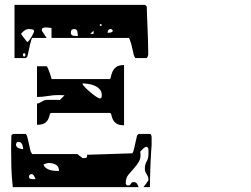

<svg xmlns="http://www.w3.org/2000/svg" viewBox="-20 -767 1040 794"><path d="M593 -540Q592 -538 590 -532Q589 -529 587 -527H540Q539 -527 536.5 -532Q534 -537 533 -540Q533 -542 531 -550Q529 -558 527 -567Q525 -576 523 -584Q521 -592 520 -593Q519 -597 516.5 -603.5Q514 -610 513 -610H193V-651Q193 -651 186.5 -652Q180 -653 172.5 -653.5Q165 -654 159 -652Q153 -650 153 -644V-640L173 -610H113Q111 -607 110 -603Q109 -600 108 -597.5Q107 -595 107 -593Q106 -590 104 -581.5Q102 -573 100 -563.5Q98 -554 96 -545.5Q94 -537 93 -533L87 -527H40V-747H580L587 -740Q587 -740 587.5 -718Q588 -696 589.5 -665Q591 -634 592 -601Q593 -568 593 -547ZM400 -667H393V-660H400ZM93 -593Q97 -595 101.5 -601Q106 -607 110 -614Q114 -621 117 -627.5Q120 -634 121 -637Q121 -644 113 -645.5Q105 -647 100 -647Q90 -647 81.5 -641Q73 -635 67 -627Q69 -624 76.5 -613.5Q84 -603 87 -600ZM302 -618Q302 -625 300 -636Q298 -647 287 -647Q273 -647 273 -633Q273 -621 282 -619.5Q291 -618 302 -618ZM437 -647Q430 -647 427.5 -641.5Q425 -636 425 -631Q430 -631 437.5 -632.5Q445 -634 447 -640Q444 -644 440 -647ZM367 -640 353 -627H367ZM80 -533Q85 -533 85 -540Q85 -547 80 -547Q75 -547 75 -540Q75 -533 80 -533ZM493 -249Q470 -249 460 -257Q450 -265 446 -274.5Q442 -284 440.5 -292Q439 -300 433 -300H193Q187 -300 185.5 -292.5Q184 -285 180 -275.5Q176 -266 166 -258.5Q156 -251 133 -251V-339Q138 -339 140 -340Q142 -341 153 -347Q164 -353 167 -353Q170 -354 178 -354Q186 -354 196 -354Q206 -354 215 -354Q224 -354 227 -353L247 -373L223 -374Q200 -374 178 -370Q156 -366 133 -366V-493H173Q174 -493 176.5 -488Q179 -483 180 -480Q181 -478 183 -472.5Q185 -467 187.5 -460Q190 -453 191.5 -447.5Q193 -442 193 -440H433Q437 -440 438.5 -449Q440 -458 444.5 -469Q449 -480 459.5 -489Q470 -498 493 -498ZM401 -373Q401 -388 392.5 -397.5Q384 -407 371.5 -412.5Q359 -418 345 -420Q331 -422 321 -422Q321 -417 330.5 -407Q340 -397 352.5 -386.5Q365 -376 376.5 -368Q388 -360 393 -360Q399 -360 400 -365Q401 -370 401 -373ZM607 -167Q606 -157 604.5 -132.5Q603 -108 602 -80Q601 -52 600.5 -27.5Q600 -3 600 7H573Q576 4 583.5 -6.5Q591 -17 593 -20Q594 -20 594 -23Q594 -36 586.5 -46.5Q579 -57 579 -70Q579 -87 586.5 -99.5Q594 -112 594 -130Q594 -133 594 -142Q594 -151 593 -153Q593 -155 590.5 -157.5Q588 -160 587 -160Q580 -160 571.5 -152Q563 -144 560 -140Q564 -115 555 -99.5Q546 -84 534 -71Q522 -58 511 -44.5Q500 -31 500 -10V-7Q502 -2 507 0H510Q518 0 521 -7Q524 -14 533 -14Q542 -14 546.5 -7.5Q551 -1 553 7H33Q28 -36 27 -73.5Q26 -111 26 -154L27 -207L33 -213H87Q88 -211 90 -208Q91 -206 92 -204Q93 -202 93 -200Q94 -197 96 -188.5Q98 -180 100 -170.5Q102 -161 104 -152Q106 -143 107 -140L113 -130H300Q302 -128 305 -126Q307 -124 309 -122.5Q311 -121 313 -120Q320 -115 319.5 -114Q319 -113 327 -113Q333 -113 337 -115Q341 -117 340 -127L527 -133Q528 -135 530 -138Q531 -140 532 -142.5Q533 -145 533 -147Q534 -150 536 -158.5Q538 -167 540 -176.5Q542 -186 544 -194.5Q546 -203 547 -207L553 -213H600Q604 -213 605 -209.5Q606 -206 607 -201V-190ZM53 -180Q49 -179 47 -173Q46 -173 46 -170Q46 -159 57 -154.5Q68 -150 76 -150Q76 -158 72 -169Q68 -180 57 -180ZM224 -60Q224 -79 211 -86Q198 -93 180 -93Q177 -93 169.5 -90.5Q162 -88 160 -87Q163 -77 171 -71.5Q179 -66 188.5 -63.5Q198 -61 207.5 -60.5Q217 -60 224 -60ZM100 -37Q100 -29 105.5 -27.5Q111 -26 117 -26Q124 -26 127 -27Q125 -31 121 -39Q117 -47 110 -47H107Q101 -43 100 -40Z"/></svg>

Font: Genkaimincho
Style: Regular
Weight: 800
Designer: Dr. Ken Lunde (project architect, glyph set definition & overall production); Masataka HATTORI \u670D \u90E8 \u6B63 \u8C
Foundry: Adobe Systems Incorporated
Version: Version 1.00